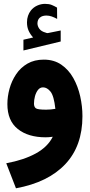

<svg xmlns="http://www.w3.org/2000/svg" viewBox="-20 -718 470 1004"><path d="M153.3 -522Q139.2 -537.1 130.1 -556.4Q121.1 -575.7 121.1 -601.1Q121.1 -620.1 126.5 -635.3Q131.8 -650.4 140.6 -662.1Q154.3 -679.7 174.3 -688.7Q194.3 -697.8 215.3 -697.8Q236.8 -697.8 250.5 -692.1Q264.2 -686.5 278.3 -678.2L278.8 -619.1Q264.2 -627 250.7 -631.8Q237.3 -636.7 222.2 -636.7Q213.4 -636.7 204.1 -634.3Q194.8 -631.8 187.5 -625Q175.8 -614.3 175.8 -594.7Q176.3 -580.6 186 -567.1Q195.8 -553.7 218.8 -547.4Q221.2 -546.4 223.4 -545.7Q225.6 -544.9 228 -544.9Q230 -544.9 231.9 -545.4L297.4 -558.6V-501L102.5 -454.1V-510.3ZM255.9 -2.9Q235.4 0 218.8 0Q127.4 0 73 -43.5Q18.6 -86.9 18.6 -173.8Q18.6 -213.4 29.8 -254.2Q41 -294.9 64.2 -329.6Q87.4 -364.3 123.5 -385.3Q159.7 -406.2 209 -406.2Q262.2 -406.2 300.5 -379.9Q338.9 -353.5 363.3 -310.1Q387.7 -266.6 399.4 -214.4Q411.1 -162.1 411.1 -110.4Q411.1 45.4 321.3 140.6Q231.4 235.8 63.5 266.6L12.7 135.7Q104.5 118.7 167 84.5Q229.5 50.3 255.9 -2.9ZM269.5 -148.9Q262.2 -216.8 244.1 -239Q226.1 -261.2 205.1 -261.2Q189 -261.2 178.5 -247.6Q168 -233.9 162.8 -214.4Q157.7 -194.8 157.7 -176.3Q157.7 -159.7 167 -152.1Q176.3 -144.5 221.2 -144.5Q245.6 -144.5 269.5 -148.9Z"/></svg>

Font: Vazir Black WOL
Style: Black-WOL
Weight: 900
Designer: Saber Rastikerdar
Foundry: Saber Rastikerdar
Version: Version 30.0.0